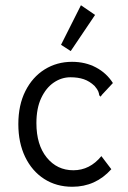

<svg xmlns="http://www.w3.org/2000/svg" viewBox="-20 -702 490 733"><path d="M256 11Q195 11 148.5 -19Q102 -49 76 -103Q50 -157 50 -228Q50 -301 77 -354.5Q104 -408 150.5 -437Q197 -466 255 -466Q306 -466 346.5 -444.5Q387 -423 411 -385L370 -341L364 -333L359 -338Q358 -346 355 -353.5Q352 -361 341 -374Q322 -392 300 -399.5Q278 -407 249 -407Q215 -407 185.5 -387Q156 -367 137.5 -328Q119 -289 119 -232Q119 -149 158.5 -100.5Q198 -52 260 -52Q323 -52 367 -106L405 -56Q345 11 256 11ZM250 -507 213 -531 289 -682 343 -645Z"/></svg>

Font: Inconsolata SemiCondensed
Style: Regular
Weight: 400
Width: 4
Monospace: yes
Designer: Raph Levien, Cyreal, Brenton Simpson
Foundry: Raph Levien, Cyreal, Google
Version: Version 3.001; ttfautohint (v1.8.2.53-6de2)